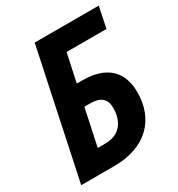

<svg xmlns="http://www.w3.org/2000/svg" viewBox="-171 -824 865 934"><g transform="rotate(-30 261.5 -357.0)"><path d="M12.2 0 163.1 -713.9H522.9L498.5 -596.7H274.4L240.7 -439H269Q339.4 -439 385 -417Q430.7 -395 452.9 -354Q475.1 -313 475.1 -255.9Q475.1 -199.2 457.3 -152.3Q439.5 -105.5 404.1 -71.3Q368.7 -37.1 316.2 -18.6Q263.7 0 194.8 0ZM172.4 -116.7H212.4Q255.4 -116.7 282.5 -133.8Q309.6 -150.9 322.5 -180.7Q335.4 -210.4 335.4 -247.6Q335.4 -286.1 314 -304.4Q292.5 -322.8 250.5 -322.8H216.3Z"/></g></svg>

Font: Open Sans SemiCondensed
Style: Bold Italic
Weight: 700
Width: 4
Italic angle: -12°
Designer: Monotype Design Team
Foundry: Monotype Imaging Inc.
Version: Version 3.003